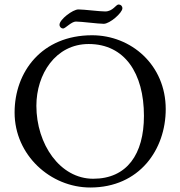

<svg xmlns="http://www.w3.org/2000/svg" viewBox="-20 -821 803 855"><path d="M442 -715C469 -715 525 -764 525 -784C525 -794 518 -801 508 -801C496 -801 483 -770 448 -770C423 -770 354 -779 329 -779C304 -779 245 -734 245 -711C245 -701 253 -694 261 -694C271 -694 298 -725 318 -725C343 -725 417 -715 442 -715ZM45 -320C45 -130 205 14 382 14C601 14 718 -155 718 -335C718 -532 564 -664 390 -664C166 -664 45 -501 45 -320ZM375 -625C535 -625 621 -495 621 -305C621 -134 545 -25 395 -25C247 -25 142 -179 142 -350C142 -490 227 -625 375 -625Z"/></svg>

Font: EB Garamond 12
Style: Regular
Weight: 400
Version: Version 0.016+